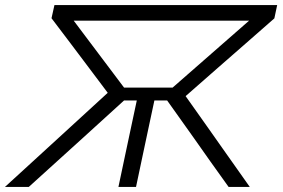

<svg xmlns="http://www.w3.org/2000/svg" viewBox="-40 -733 1108 753"><path d="M-20.5 0Q13 -30.5 57 -70.8Q101 -111 146.8 -153Q192.5 -195 232.5 -231.5L382.5 -369L307 -469.5Q272 -516 236 -563.8Q200 -611.5 162 -661.5L173.5 -713H1047L1036 -661Q978.5 -610.5 924 -562.8Q869.5 -515 815 -467.5L688 -356L776.5 -231Q802.5 -194 832 -152.2Q861.5 -110.5 889.5 -70.8Q917.5 -31 939.5 0H856.5Q818 -53.5 785.5 -99.2Q753 -145 721.5 -190L615.5 -339H565.5L543.5 -236Q529.5 -170.5 517.8 -115Q506 -59.5 493.5 0H424.5Q437 -59.5 448.8 -115Q460.5 -170.5 474.5 -236L496.5 -339H446.5L285.5 -192.5Q234.5 -146.5 183.2 -99.8Q132 -53 73 0ZM446.5 -389.5H637L937 -652H249Z"/></svg>

Font: Commissioner Light
Style: Italic
Weight: 300
Italic angle: -12°
Designer: Kostas Bartsokas
Foundry: Kostas Bartsokas
Version: Version 1.000; ttfautohint (v1.8.3)